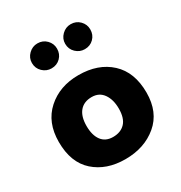

<svg xmlns="http://www.w3.org/2000/svg" viewBox="-179 -883 960 1020"><g transform="rotate(-30 301.5 -372.5)"><path d="M274 -680Q274 -647 252 -625Q230 -603 197 -603Q166 -603 143 -625Q120 -647 120 -680Q120 -711 143 -733.5Q166 -756 197 -756Q230 -756 252 -733.5Q274 -711 274 -680ZM478 -680Q478 -647 456 -625Q434 -603 401 -603Q370 -603 347 -625Q324 -647 324 -680Q324 -711 347 -733.5Q370 -756 401 -756Q434 -756 456 -733.5Q478 -711 478 -680ZM301 -501Q422 -501 495.5 -433Q569 -365 569 -240Q569 -120 491 -54.5Q413 11 296 11Q180 11 107 -54Q34 -119 34 -245Q34 -365 110 -433Q186 -501 301 -501ZM298 -124Q345 -124 372 -152.5Q399 -181 399 -240Q399 -295 374.5 -330Q350 -365 304 -365Q256 -365 230 -334Q204 -303 204 -245Q204 -188 228 -156Q252 -124 298 -124Z"/></g></svg>

Font: Palanquin Dark SemiBold
Style: Regular
Weight: 600
Designer: Pria Ravichandran
Version: Version 1.001